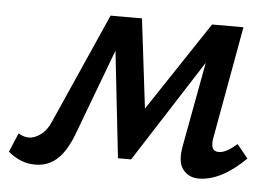

<svg xmlns="http://www.w3.org/2000/svg" viewBox="-60 -466 753 524"><g transform="rotate(5 316.5 -204.5)"><path d="M501 6Q474 6 458 -14Q442 -34 450 -78L504 -370L544 -390L313 -30H277L240 -364L263 -416H309L343 -135L315 -136L501 -416H587L532 -111Q528 -92 532 -81.5Q536 -71 549 -71Q560 -71 572 -77.5Q584 -84 599 -97L629 -60Q597 -28 564.5 -11Q532 6 501 6ZM54 7Q31 7 12.5 -1Q-6 -9 -21 -22L1 -74Q7 -70 15 -67.5Q23 -65 29 -65Q45 -65 62 -77.5Q79 -90 89 -114L223 -416H280L155 -83Q143 -52 128 -32Q113 -12 94.5 -2.5Q76 7 54 7Z"/></g></svg>

Font: Ysabeau Infant SemiBold
Style: Italic
Weight: 600
Italic angle: -12°
Designer: Christian Thalmann (Catharsis Fonts)
Version: Version 2.002; featfreeze: ss01,ss02,lnum